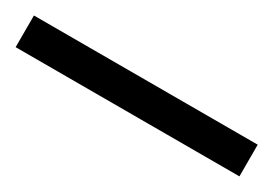

<svg xmlns="http://www.w3.org/2000/svg" viewBox="-15 -46 478 336"><g transform="rotate(30 224.0 122.0)"><path d="M450.2 153.8H-2V89.8H450.2Z"/></g></svg>

Font: f0_57812 
Style: Regular
Weight: 400
Foundry: Ascender Corporation
Version: Version 1.10